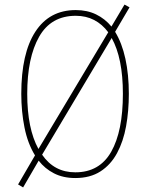

<svg xmlns="http://www.w3.org/2000/svg" viewBox="-20 -768 643 839"><path d="M543 -358Q543 -283 531 -216.5Q519 -150 491.5 -99Q464 -48 419 -19Q374 10 309 10Q256 10 216 -10.5Q176 -31 149 -66L81 51L59 38L133 -89Q101 -141 87 -211Q73 -281 73 -358Q73 -535 134.5 -629.5Q196 -724 311 -724Q361 -724 400 -705Q439 -686 467 -652L524 -748L546 -736L483 -629Q513 -580 528 -511Q543 -442 543 -358ZM99 -358Q99 -206 148 -117L453 -627Q427 -662 391.5 -680.5Q356 -699 311 -699Q203 -699 151 -607.5Q99 -516 99 -358ZM517 -358Q517 -514 468 -602L164 -92Q217 -15 309 -15Q415 -15 466 -105Q517 -195 517 -358Z"/></svg>

Font: Noto Sans Myanmar Condensed Thin
Style: Regular
Weight: 100
Width: 3
Designer: Monotype Design Team
Foundry: Monotype Imaging Inc.
Version: Version 2.107; ttfautohint (v1.8.4.7-5d5b)